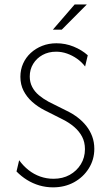

<svg xmlns="http://www.w3.org/2000/svg" viewBox="-20 -826 488 855"><path d="M216 8.3Q184.7 8.3 155.2 -0.3Q125.7 -9 100 -25Q74.3 -41 53.5 -62.5L65.3 -112.5Q83.3 -87.5 106.9 -68.8Q130.6 -50 159 -39.9Q187.5 -29.9 218.1 -29.9Q259 -29.9 290.3 -47.2Q321.5 -64.6 339.9 -94.4Q358.3 -124.3 358.3 -161.8Q358.3 -193.1 345.5 -217.4Q332.6 -241.7 310.4 -260.8Q288.2 -279.9 259 -294.4L177.8 -335.4Q147.9 -350.7 123.6 -372.2Q99.3 -393.8 85.1 -421.5Q70.8 -449.3 70.8 -484Q70.8 -516 83 -543.1Q95.1 -570.1 117 -590.3Q138.9 -610.4 168.1 -621.9Q197.2 -633.3 231.2 -633.3Q271.5 -633.3 308 -618.4Q344.4 -603.5 370.8 -579.9L359 -529.9Q343.8 -550 322.9 -564.6Q302.1 -579.2 278.5 -587.5Q254.9 -595.8 229.9 -595.8Q195.8 -595.8 169.4 -581.2Q143.1 -566.7 127.8 -541.7Q112.5 -516.7 112.5 -485.4Q112.5 -459.7 123.3 -438.9Q134 -418.1 153.1 -402.1Q172.2 -386.1 196.5 -372.9L278.5 -331.9Q304.2 -319.4 326 -302.8Q347.9 -286.1 364.6 -264.9Q381.2 -243.8 390.6 -218.4Q400 -193.1 400 -163.2Q400 -115.3 375.3 -76Q350.7 -36.8 309.4 -14.2Q268.1 8.3 216 8.3ZM215.3 -693.8 312.5 -806.2H366.7L254.9 -693.8Z"/></svg>

Font: Afacad Flux ExtraLight
Style: Regular
Weight: 250
Designer: Kristian Moeller
Foundry: Dicotype
Version: Version 1.100